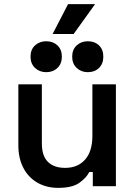

<svg xmlns="http://www.w3.org/2000/svg" viewBox="-20 -903 655 931"><path d="M262 8Q205 8 161 -17.5Q117 -43 93 -89.5Q69 -136 69 -198V-494H183V-207Q183 -147 212.5 -118Q242 -89 296 -89Q357 -89 392.5 -129Q428 -169 428 -244V-494H542V0H430V-69H413Q400 -42 365.5 -17Q331 8 262 8ZM406 -553Q374 -553 352 -573.5Q330 -594 330 -628Q330 -663 352 -683Q374 -703 406 -703Q439 -703 460 -683Q481 -663 481 -628Q481 -594 460 -573.5Q439 -553 406 -553ZM204 -553Q172 -553 150 -573.5Q128 -594 128 -628Q128 -663 150 -683Q172 -703 204 -703Q237 -703 258.5 -683Q280 -663 280 -628Q280 -594 258.5 -573.5Q237 -553 204 -553ZM235 -738 310 -883H441L337 -738Z"/></svg>

Font: Space Grotesk Light SemiBold
Style: Regular
Weight: 600
Version: Version 2.000